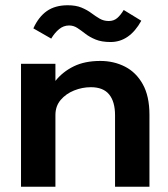

<svg xmlns="http://www.w3.org/2000/svg" viewBox="-20 -711 640 731"><path d="M60 0V-468H191V-403Q219 -438 261 -458.5Q303 -479 362 -479Q413 -479 455.5 -457.5Q498 -436 523.5 -390.5Q549 -345 549 -274V0H418V-272Q418 -324 395.5 -351.5Q373 -379 326 -379Q293 -379 262 -366.5Q231 -354 211 -330.5Q191 -307 191 -273V0ZM451 -673 518 -632Q473 -551 401 -551Q367 -551 344 -560.5Q321 -570 305 -582.5Q289 -595 274.5 -604.5Q260 -614 243 -614Q222 -614 205 -600Q188 -586 175 -564L107 -603Q127 -647 158.5 -669Q190 -691 238 -691Q269 -691 290.5 -682Q312 -673 328 -661Q344 -649 359.5 -640Q375 -631 394 -631Q413 -631 426 -642Q439 -653 451 -673Z"/></svg>

Font: Inconsolata Expanded ExtraBold
Style: Regular
Weight: 800
Width: 7
Monospace: yes
Designer: Raph Levien, Cyreal, Brenton Simpson
Foundry: Raph Levien, Cyreal, Google
Version: Version 3.001; ttfautohint (v1.8.2.53-6de2)